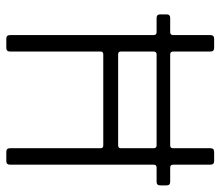

<svg xmlns="http://www.w3.org/2000/svg" viewBox="-64 -618 683 594"><g transform="rotate(90 277.0 -321.5)"><path d="M129 0H100Q89 0 89 -12V-456Q89 -465 80 -465H36Q25 -465 25 -476V-496Q25 -507 36 -507H80Q89 -507 89 -516V-631Q89 -643 100 -643H129Q140 -643 140 -631V-516Q140 -507 149 -507H430Q439 -507 439 -515V-631Q439 -643 450 -643H479Q490 -643 490 -631V-516Q490 -507 499 -507H543Q554 -507 554 -496V-476Q554 -465 543 -465H499Q490 -465 490 -456V-12Q490 0 479 0H450Q439 0 439 -12V-292Q439 -300 430 -300H149Q140 -300 140 -292V-12Q140 0 129 0ZM149 -346H430Q439 -346 439 -354V-456Q439 -465 430 -465H149Q140 -465 140 -456V-354Q140 -346 149 -346Z"/></g></svg>

Font: Rajdhani
Style: Regular
Weight: 400
Designer: Satya Rajpurohit, Jyotish Sonowal
Foundry: Indian Type Foundry
Version: Version 1.201;PS 1.0;hotconv 1.0.78;makeotf.lib2.5.61930; tt